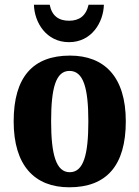

<svg xmlns="http://www.w3.org/2000/svg" viewBox="-20 -785 592 815"><path d="M273 -606C369 -606 419 -690 421 -765H356C345 -717 316 -697 273 -697C230 -697 200 -717 191 -765H124C126 -690 176 -606 273 -606ZM274 10C432 10 514 -82 514 -270C514 -458 424 -549 277 -549C120 -549 38 -458 38 -270C38 -82 127 10 274 10ZM276 -54C218 -54 197 -129 197 -270C197 -412 217 -484 275 -484C334 -484 355 -412 355 -270C355 -129 335 -54 276 -54Z"/></svg>

Font: Noto Serif Condensed ExtraBold
Style: Regular
Weight: 800
Width: 3
Designer: Monotype Design Team
Foundry: Monotype Imaging Inc.
Version: Version 2.013